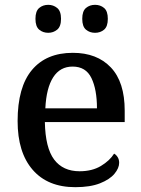

<svg xmlns="http://www.w3.org/2000/svg" viewBox="-20 -766 585 796"><path d="M292 10Q178 10 115.5 -62Q53 -134 53 -264Q53 -405 112.5 -476Q172 -547 282 -547Q382 -547 439.5 -486.5Q497 -426 497 -307V-260H166Q168 -153 204.5 -104.5Q241 -56 310 -56Q362 -56 398.5 -78Q435 -100 453 -129Q461 -125 467.5 -115Q474 -105 474 -91Q474 -69 454.5 -45.5Q435 -22 394.5 -6Q354 10 292 10ZM382 -317Q382 -395 359 -442.5Q336 -490 281 -490Q229 -490 200.5 -445.5Q172 -401 168 -317ZM374 -630Q352 -630 336.5 -643Q321 -656 321 -688Q321 -720 336.5 -733Q352 -746 374 -746Q396 -746 411.5 -733Q427 -720 427 -688Q427 -656 411.5 -643Q396 -630 374 -630ZM180 -630Q158 -630 142.5 -643Q127 -656 127 -688Q127 -720 142.5 -733Q158 -746 180 -746Q201 -746 217 -733Q233 -720 233 -688Q233 -656 217 -643Q201 -630 180 -630Z"/></svg>

Font: Noto Serif Hentaigana Medium
Style: Regular
Weight: 500
Designer: Kazuhiro Yamada
Foundry: nipponia
Version: Version 1.000; ttfautohint (v1.8.4.7-5d5b)